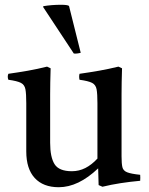

<svg xmlns="http://www.w3.org/2000/svg" viewBox="-20 -772 623 804"><path d="M226 12Q161 12 125.5 -26.5Q90 -65 90 -138V-340Q90 -379 86.5 -398Q83 -417 67.5 -425Q52 -433 15 -438Q10 -451 15 -463Q58 -469 97.5 -476Q137 -483 177 -493L192 -486Q191 -455 190.5 -427.5Q190 -400 190 -376V-174Q190 -114 208.5 -84.5Q227 -55 281 -55Q311 -55 337.5 -68.5Q364 -82 388 -108V-340Q388 -379 384.5 -398Q381 -417 365.5 -425Q350 -433 313 -438Q310 -451 313 -463Q356 -469 395.5 -476Q435 -483 476 -493L491 -486Q490 -455 489.5 -427.5Q489 -400 489 -376V-117Q489 -87 492.5 -72Q496 -57 512.5 -50.5Q529 -44 567 -40Q568 -28 567 -15Q524 -11 485 -5Q446 1 409 10L393 3L391 -67Q308 12 226 12ZM161 -742V-746Q196 -752 235 -752Q264 -752 269 -747L318 -551Q312 -549 303 -548Q294 -547 289 -548Z"/></svg>

Font: Tiro Telugu
Style: Regular
Weight: 400
Designer: Telugu: John Hudson & Fiona Ross. Latin: John Hudson.
Foundry: Tiro Typeworks Ltd.
Version: Version 1.52